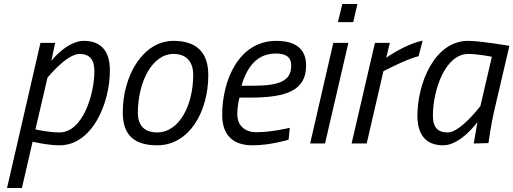

<svg xmlns="http://www.w3.org/2000/svg" viewBox="-20 -713 2551 954"><path d="M375 -445C427 -445 449 -415 449 -360C449 -242 390 -55 276 -55C221 -55 156 -70 156 -70L216 -327C216 -327 311 -445 375 -445ZM89 221 142 -9C142 -9 216 9 276 9C438 9 526 -199 526 -363C526 -455 486 -510 396 -510C313 -510 235 -411 235 -411L254 -500H181L15 221Z M761 -55C697 -55 665 -90 665 -153C665 -303 735 -445 842 -445C909 -445 940 -403 940 -341C940 -191 871 -55 761 -55ZM842 -510C692 -510 590 -340 590 -154C590 -39 650 9 761 9C920 9 1015 -157 1015 -340C1015 -455 954 -510 842 -510Z M1180 -287C1208 -383 1259 -447 1350 -447C1399 -447 1427 -431 1427 -387C1427 -309 1366 -287 1235 -287H1180ZM1255 -56C1198 -56 1159 -87 1159 -147C1159 -170 1163 -203 1170 -228H1221C1408 -228 1501 -265 1501 -388C1501 -474 1443 -510 1353 -510C1166 -510 1084 -314 1084 -142C1084 -40 1139 9 1235 9C1325 9 1414 -19 1414 -19L1420 -78C1420 -78 1329 -56 1255 -56Z M1735 -603 1756 -693H1681L1659 -603ZM1595 0 1711 -500H1636L1521 0Z M1802 0 1885 -359C1885 -359 1996 -418 2060 -434L2080 -511C1992 -493 1899 -426 1899 -426L1917 -500H1843L1727 0Z M2307 -445C2354 -445 2424 -431 2424 -431L2367 -186C2367 -186 2268 -55 2205 -55C2149 -55 2131 -86 2131 -139C2131 -263 2191 -445 2307 -445ZM2182 9C2269 9 2352 -106 2352 -106C2348 -85 2334 0 2334 0L2407 -2C2407 -2 2420 -97 2435 -160L2511 -485C2511 -485 2369 -510 2306 -510C2137 -510 2054 -295 2054 -139C2054 -47 2093 9 2182 9Z"/></svg>

Font: RazerF5
Style: Italic
Weight: 400
Foundry: Razer Inc.
Version: Version 2